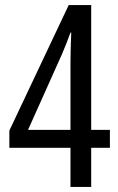

<svg xmlns="http://www.w3.org/2000/svg" viewBox="-20 -740 469 760"><path d="M415 -155H341V0H259V-155H17V-223L252 -720H341V-226H415ZM259 -498Q259 -521 260 -555.5Q261 -590 262 -611H259Q242 -564 225 -525L91 -226H259Z"/></svg>

Font: Noto Sans Khmer UI ExtraCondensed
Style: Regular
Weight: 400
Width: 2
Designer: Danh Hong and the Monotype Design Team
Foundry: Monotype Imaging Inc.
Version: Version 2.002; ttfautohint (v1.8.4.7-5d5b)